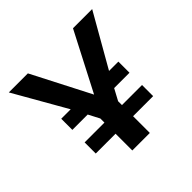

<svg xmlns="http://www.w3.org/2000/svg" viewBox="-175 -886 1062 1062"><g transform="rotate(-45 356.0 -355.0)"><path d="M505 -402H578V-315H458L422 -248V-218H579V-131H422V0H285V-131H130V-218H285V-250L251 -315H131V-402H205L29 -710H178L354 -368L531 -710H681Z"/></g></svg>

Font: Raleway
Style: Bold
Weight: 700
Designer: Matt McInerney, Pablo Impallari, Rodrigo Fuenzalida
Foundry: Matt McInerney, Pablo Impallari, Rodrigo Fuenzalida
Version: Version 4.026